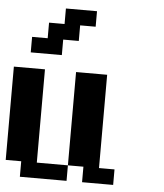

<svg xmlns="http://www.w3.org/2000/svg" viewBox="-57 -896 806 946"><g transform="rotate(5 346.0 -423.0)"><path d="M76.7 0V-76.7H0V-538.1H153.8V-76.7H307.6V0ZM384.3 0V-76.7H307.6V-538.1H461.4V-76.7H538.1V0ZM76.7 -615.2V-691.9H153.8V-769H230.5V-845.7H384.3V-769H307.6V-691.9H230.5V-615.2Z"/></g></svg>

Font: Good Old DOS
Style: Regular
Weight: 400
Designer: Vasily Draigo
Foundry: Vasily Draigo
Version: 1.0